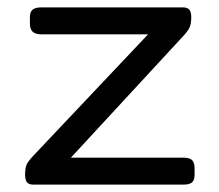

<svg xmlns="http://www.w3.org/2000/svg" viewBox="-20 -500 594 520"><path d="M48 -26Q48 -45 52 -54Q56 -63 70 -78L381 -407H92Q76 -407 68.5 -414Q61 -421 61 -436V-453Q61 -468 68.5 -474Q76 -480 92 -480H475Q488 -480 493 -473.5Q498 -467 498 -454Q498 -437 494 -427Q490 -417 476 -402L172 -73H477Q493 -73 500 -66.5Q507 -60 507 -44V-27Q507 -12 500 -6Q493 0 477 0H71Q58 0 53 -6.5Q48 -13 48 -26Z"/></svg>

Font: Mitr Light
Style: Regular
Weight: 300
Designer: Thanarat Vachiruckul
Foundry: Cadson Demak
Version: Version 1.002